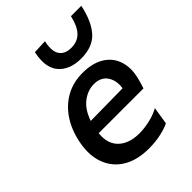

<svg xmlns="http://www.w3.org/2000/svg" viewBox="-221 -872 994 994"><g transform="rotate(-45 276.0 -375.0)"><path d="M278 11.5Q192 11.5 134.5 -23.5Q77 -58.5 54 -122.5Q41 -158 41 -201Q41 -234 49 -272Q64 -343.5 100.2 -397Q136.5 -450.5 190 -479.8Q243.5 -509 310.5 -509Q384 -509 430.5 -480Q477 -451 493.5 -400.5Q502 -375 502 -345.5Q502 -317.5 494 -285.5Q487 -256.5 477.5 -229H149.5Q148.5 -218 148.5 -207.5Q148.5 -151 183 -118Q224 -79 299 -79Q333.5 -79 374 -88Q414.5 -97 447 -115L432 -19.5Q413 -8.5 370.8 1.5Q328.5 11.5 278 11.5ZM312 -426.5Q267 -426.5 227 -396.2Q187 -366 165.5 -303L401.5 -306Q403.5 -319 403.5 -330.5Q403.5 -365.5 386 -391.5Q362 -426.5 312 -426.5ZM359 -566Q276 -566 234 -615Q206 -648 206 -701.5Q206 -728 212.5 -759L289.5 -762.5Q284 -737.5 284 -717.5Q284 -687.5 296.5 -670.5Q316.5 -641.5 362.5 -641.5Q408.5 -641.5 436 -670.8Q463.5 -700 476.5 -759H552.5Q532 -662.5 487.5 -614.2Q443 -566 359 -566Z"/></g></svg>

Font: Heraclito Medium
Style: Italic
Weight: 500
Italic angle: -12°
Designer: Kostas Bartsokas (font) & Cristiano Sobral (main changes)
Foundry: Kostas Bartsokas (font) & Cristiano Sobral (main changes)
Version: Version 1.00;July 8, 2020;FontCreator 13.0.0.2655 64-bit